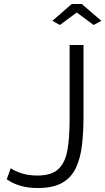

<svg xmlns="http://www.w3.org/2000/svg" viewBox="-20 -937 531 968"><path d="M34 -89Q55 -74 89.5 -63Q124 -52 169 -52Q238 -52 273 -83.5Q308 -115 319.5 -178Q331 -241 331 -335V-710H401V-349Q401 -269 393 -203Q385 -137 362 -89Q339 -41 293 -15Q247 11 171 11Q122 11 84 0Q46 -11 14 -33ZM244 -832 342 -917H392L491 -832L452 -811L367 -874L282 -811Z"/></svg>

Font: Raleway
Style: Regular
Weight: 400
Designer: Matt McInerney, Pablo Impallari, Rodrigo Fuenzalida
Foundry: Matt McInerney, Pablo Impallari, Rodrigo Fuenzalida
Version: Version 4.101;RELEASE